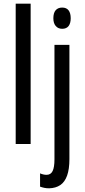

<svg xmlns="http://www.w3.org/2000/svg" viewBox="-20 -780 461 1040"><path d="M146 0H65V-760H146ZM246 240Q232 240 220 237.5Q208 235 197 231V159Q206 163 215 165Q224 167 232 167Q255 167 265 146.5Q275 126 275 83V-537H356V82Q356 136 343.5 171Q331 206 306.5 222.5Q282 239 246 240ZM269 -681Q269 -710 281.5 -724.5Q294 -739 317 -739Q340 -739 351.5 -724Q363 -709 363 -681Q363 -654 351.5 -639Q340 -624 317 -624Q295 -624 282 -639Q269 -654 269 -681Z"/></svg>

Font: Noto Sans ExtraCondensed
Style: Regular
Weight: 400
Width: 2
Designer: Monotype Design Team
Foundry: Monotype Imaging Inc.
Version: Version 2.013